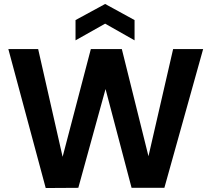

<svg xmlns="http://www.w3.org/2000/svg" viewBox="-20 -945 1064 966"><path d="M22 -698H172L295 -156L437 -698H593L727 -159L851 -698H1002L807 0H642L511 -497L374 0L210 1ZM657 -742 509 -826 360 -742V-844L509 -925L657 -844Z"/></svg>

Font: Poppins SemiBold
Style: Regular
Weight: 600
Designer: Ninad Kale (Devanagari), Jonny Pinhorn (Latin)
Foundry: Indian Type Foundry
Version: Version 3.002 2017